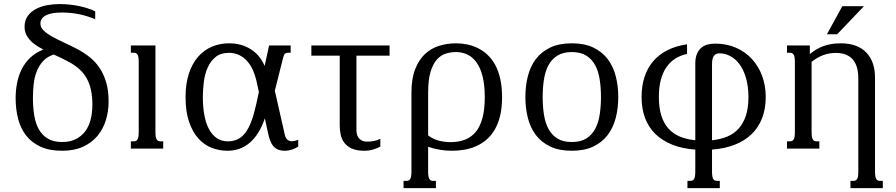

<svg xmlns="http://www.w3.org/2000/svg" viewBox="-20 -747 4503 965"><path d="M278.8 -726.6Q309.6 -726.6 336.9 -723.1Q364.3 -719.7 387.2 -714.4Q410.2 -709 428.2 -702.6Q446.3 -696.3 458.5 -689.9V-650.4Q417.5 -667.5 376.5 -675.8Q335.4 -684.1 289.6 -684.1Q266.1 -684.1 246.3 -680.9Q226.6 -677.7 212.6 -670.9Q198.7 -664.1 190.9 -653.6Q183.1 -643.1 183.1 -627.9Q183.1 -609.4 199.2 -593.8Q215.3 -578.1 241.5 -563.5Q267.6 -548.8 301 -533.4Q334.5 -518.1 369.1 -500Q401.4 -482.9 429.9 -460.4Q458.5 -438 479.7 -406.7Q501 -375.5 513.4 -334Q525.9 -292.5 525.9 -237.3Q525.9 -188 512.2 -143.3Q498.5 -98.6 470 -64.2Q441.4 -29.8 397.2 -9.5Q353 10.7 292 10.7Q228 10.7 183.6 -9.8Q139.2 -30.3 111.3 -65.9Q83.5 -101.6 71 -149.9Q58.6 -198.2 58.6 -254.4Q58.6 -293.9 66.2 -331.5Q73.7 -369.1 90.3 -401.4Q106.9 -433.6 133.5 -458.5Q160.2 -483.4 197.8 -498Q177.2 -508.8 160.2 -520.3Q143.1 -531.7 130.4 -545.7Q117.7 -559.6 110.6 -575.9Q103.5 -592.3 103.5 -612.3Q103.5 -644.5 119.4 -666.5Q135.3 -688.5 160.6 -701.9Q186 -715.3 217 -720.9Q248 -726.6 278.8 -726.6ZM145.5 -254.4Q145.5 -207.5 152.1 -167Q158.7 -126.5 175.3 -96.9Q191.9 -67.4 220.2 -50.3Q248.5 -33.2 292 -33.2Q332.5 -33.2 361.3 -47.9Q390.1 -62.5 408.7 -87.6Q427.2 -112.8 435.8 -147.2Q444.3 -181.6 444.3 -221.2Q444.3 -262.2 437.3 -294.7Q430.2 -327.1 416 -352.8Q401.9 -378.4 379.9 -398.4Q357.9 -418.5 328.6 -434.6Q309.1 -445.3 289.3 -454.8Q269.5 -464.4 250 -473.1Q216.3 -461.9 195.8 -439.2Q175.3 -416.5 164.1 -387Q152.8 -357.4 149.2 -323Q145.5 -288.6 145.5 -254.4Z M761.2 -518.6V-85Q761.2 -69.8 762.7 -60.5Q764.2 -51.3 767.6 -45.9Q771 -40.5 775.6 -38.6Q780.3 -36.6 787.1 -36.6H800.3V0H637.7V-36.6H651.4Q657.7 -36.6 662.6 -38.6Q667.5 -40.5 670.9 -45.9Q674.3 -51.3 675.8 -60.5Q677.2 -69.8 677.2 -85V-433.6Q677.2 -448.7 675.8 -458Q674.3 -467.3 670.9 -472.7Q667.5 -478 662.6 -480Q657.7 -481.9 651.4 -481.9H637.7V-518.6Z M1123.5 10.7Q1082.5 10.7 1044.4 -3.9Q1006.3 -18.6 977.1 -51Q947.8 -83.5 930.2 -134.8Q912.6 -186 912.6 -259.3Q912.6 -326.7 929.4 -377.4Q946.3 -428.2 975.8 -461.9Q1005.4 -495.6 1045.2 -512.5Q1085 -529.3 1131.3 -529.3Q1192.9 -529.3 1240 -499.8Q1287.1 -470.2 1310.1 -415.5L1332.5 -518.6H1440.9V-481.9H1427.2Q1417 -481.9 1411.9 -476.8Q1406.7 -471.7 1402.8 -456.1L1361.3 -291L1411.1 -71.3Q1415 -52.7 1424.6 -44.9Q1434.1 -37.1 1446.8 -37.1Q1454.1 -37.1 1462.2 -39.1Q1470.2 -41 1479 -44.4V-10.3Q1463.4 -0.5 1446.5 5.1Q1429.7 10.7 1412.6 10.7Q1390.6 10.7 1376.2 4.2Q1361.8 -2.4 1352.3 -14.2Q1342.8 -25.9 1337.2 -42Q1331.5 -58.1 1327.6 -76.7L1311 -151.9Q1283.2 -70.8 1235.8 -30Q1188.5 10.7 1123.5 10.7ZM1130.4 -481.4Q1089.4 -481.4 1064 -460.9Q1038.6 -440.4 1024.2 -408.2Q1009.8 -376 1004.6 -336.7Q999.5 -297.4 999.5 -259.3Q999.5 -208.5 1007.3 -167.2Q1015.1 -126 1031 -96.9Q1046.9 -67.9 1070.3 -52.2Q1093.8 -36.6 1124.5 -36.6Q1152.3 -36.6 1174.1 -46.9Q1195.8 -57.1 1212.9 -79.3Q1230 -101.6 1243.4 -137.5Q1256.8 -173.3 1268.1 -224.6L1281.2 -284.7L1268.1 -343.8Q1261.7 -371.6 1250.2 -396.5Q1238.8 -421.4 1221.7 -440.4Q1204.6 -459.5 1181.6 -470.5Q1158.7 -481.4 1130.4 -481.4Z M1827.1 -35.2Q1861.8 -35.2 1891.6 -49.3V-10.3Q1875 -1.5 1855 4.6Q1835 10.7 1811.5 10.7Q1772 10.7 1747.6 -0.7Q1723.1 -12.2 1710 -30.3Q1696.8 -48.3 1692.1 -71Q1687.5 -93.8 1687.5 -116.2V-467.3H1544.9V-518.6H1938V-467.3H1771.5V-94.2Q1771.5 -85.9 1773.2 -75.7Q1774.9 -65.4 1780.8 -56.4Q1786.6 -47.4 1797.6 -41.3Q1808.6 -35.2 1827.1 -35.2Z M2131.8 -66.4Q2153.8 -49.3 2182.6 -41Q2211.4 -32.7 2245.1 -32.7Q2285.6 -32.7 2317.6 -45.2Q2349.6 -57.6 2371.6 -84.7Q2393.6 -111.8 2405 -154.5Q2416.5 -197.3 2416.5 -258.3Q2416.5 -319.8 2405.5 -363Q2394.5 -406.2 2375 -433.3Q2355.5 -460.4 2329.1 -472.9Q2302.7 -485.4 2272 -485.4Q2245.6 -485.4 2220.5 -477.5Q2195.3 -469.7 2175.5 -447.5Q2155.8 -425.3 2143.8 -385.3Q2131.8 -345.2 2131.8 -280.3ZM2131.8 113.8Q2131.8 128.9 2133.3 138.2Q2134.8 147.5 2138.2 152.8Q2141.6 158.2 2146.2 160.2Q2150.9 162.1 2157.7 162.1H2170.9V198.7H2008.3V162.1H2022Q2028.3 162.1 2033.2 160.2Q2038.1 158.2 2041.5 152.8Q2044.9 147.5 2046.4 138.2Q2047.9 128.9 2047.9 113.8V-280.3Q2047.9 -351.6 2066.7 -399.4Q2085.4 -447.3 2116.7 -476.1Q2147.9 -504.9 2188.2 -517.1Q2228.5 -529.3 2272 -529.3Q2300.8 -529.3 2329.1 -523.4Q2357.4 -517.6 2383.1 -504.6Q2408.7 -491.7 2430.9 -470.9Q2453.1 -450.2 2469.2 -420.2Q2485.4 -390.1 2494.4 -349.9Q2503.4 -309.6 2503.4 -258.3Q2503.4 -205.1 2493.4 -164.3Q2483.4 -123.5 2465.6 -93.8Q2447.8 -64 2423.8 -43.9Q2399.9 -23.9 2371.8 -11.7Q2343.8 0.5 2313 5.6Q2282.2 10.7 2251 10.7Q2219.2 10.7 2189.7 5.6Q2160.2 0.5 2131.8 -9.3Z M2620.6 -259.3Q2620.6 -315.4 2633.1 -364.5Q2645.5 -413.6 2673.3 -450.2Q2701.2 -486.8 2745.6 -508.1Q2790 -529.3 2854 -529.3Q2917.5 -529.3 2961.9 -508.1Q3006.3 -486.8 3034.2 -450.2Q3062 -413.6 3074.7 -364.5Q3087.4 -315.4 3087.4 -259.3Q3087.4 -203.1 3074.7 -154.1Q3062 -105 3034.2 -68.4Q3006.3 -31.7 2961.9 -10.5Q2917.5 10.7 2854 10.7Q2790 10.7 2745.6 -10.5Q2701.2 -31.7 2673.3 -68.4Q2645.5 -105 2633.1 -154.1Q2620.6 -203.1 2620.6 -259.3ZM2707.5 -259.3Q2707.5 -212.4 2713.9 -171.1Q2720.2 -129.9 2736.6 -99.4Q2752.9 -68.8 2781.2 -51Q2809.6 -33.2 2854 -33.2Q2898.4 -33.2 2926.8 -51Q2955.1 -68.8 2971.4 -99.4Q2987.8 -129.9 2994.1 -171.1Q3000.5 -212.4 3000.5 -259.3Q3000.5 -306.2 2994.1 -347.4Q2987.8 -388.7 2971.4 -419.2Q2955.1 -449.7 2926.5 -467.5Q2897.9 -485.4 2854 -485.4Q2810.1 -485.4 2781.5 -467.5Q2752.9 -449.7 2736.6 -419.2Q2720.2 -388.7 2713.9 -347.4Q2707.5 -306.2 2707.5 -259.3Z M3558.6 -42Q3600.6 -46.4 3634.5 -60.3Q3668.5 -74.2 3692.1 -100.3Q3715.8 -126.5 3728.8 -165.5Q3741.7 -204.6 3741.7 -259.3Q3741.7 -312 3730 -353Q3718.3 -394 3698.5 -421.9Q3678.7 -449.7 3651.9 -464.4Q3625 -479 3595.2 -479Q3579.1 -479 3568.8 -467Q3558.6 -455.1 3558.6 -423.8ZM3474.6 4.9Q3407.2 0 3356.7 -20.8Q3306.2 -41.5 3272.2 -75.4Q3238.3 -109.4 3221.4 -155.8Q3204.6 -202.1 3204.6 -259.3Q3204.6 -313.5 3218.8 -358.4Q3232.9 -403.3 3261.5 -437.5Q3290 -471.7 3333 -493.9Q3376 -516.1 3433.1 -524.4V-476.1Q3401.4 -469.2 3375.5 -453.4Q3349.6 -437.5 3330.8 -411.1Q3312 -384.8 3301.8 -347.2Q3291.5 -309.6 3291.5 -259.3Q3291.5 -204.6 3304 -165.5Q3316.4 -126.5 3340.1 -100.3Q3363.8 -74.2 3397.7 -60.3Q3431.6 -46.4 3474.6 -42V-427.2Q3474.6 -455.1 3482.2 -474.4Q3489.7 -493.7 3502.9 -505.4Q3516.1 -517.1 3534.2 -522.5Q3552.2 -527.8 3573.7 -527.8Q3631.3 -527.8 3678.5 -507.3Q3725.6 -486.8 3758.8 -450.9Q3792 -415 3810.3 -366Q3828.6 -316.9 3828.6 -259.3Q3828.6 -200.2 3810.5 -153.6Q3792.5 -106.9 3758.1 -73.2Q3723.6 -39.6 3673.3 -19.8Q3623 0 3558.6 4.9V113.8Q3558.6 128.9 3560.1 138.2Q3561.5 147.5 3564.9 152.8Q3568.4 158.2 3573 160.2Q3577.6 162.1 3584.5 162.1H3597.7V198.7H3435.1V162.1H3448.7Q3455.1 162.1 3460 160.2Q3464.8 158.2 3468.3 152.8Q3471.7 147.5 3473.1 138.2Q3474.6 128.9 3474.6 113.8Z M4059.1 -85Q4059.1 -69.8 4060.5 -60.5Q4062 -51.3 4065.4 -45.9Q4068.8 -40.5 4073.5 -38.6Q4078.1 -36.6 4085 -36.6H4098.1V0H3935.5V-36.6H3949.2Q3955.6 -36.6 3960.4 -38.6Q3965.3 -40.5 3968.8 -45.9Q3972.2 -51.3 3973.6 -60.5Q3975.1 -69.8 3975.1 -85V-433.6Q3975.1 -448.7 3973.6 -458Q3972.2 -467.3 3968.8 -472.7Q3965.3 -478 3960.4 -480Q3955.6 -481.9 3949.2 -481.9H3935.5V-518.6H4050.3V-475.1Q4064.9 -487.3 4081.1 -497.3Q4097.2 -507.3 4116 -514.4Q4134.8 -521.5 4157 -525.4Q4179.2 -529.3 4205.6 -529.3Q4247.6 -529.3 4279.8 -517.6Q4312 -505.9 4333.7 -483.4Q4355.5 -460.9 4366.7 -429Q4377.9 -397 4377.9 -356V113.8Q4377.9 128.9 4379.4 138.2Q4380.9 147.5 4384.3 152.8Q4387.7 158.2 4392.3 160.2Q4397 162.1 4403.8 162.1H4417V198.7H4254.4V162.1H4268.1Q4274.4 162.1 4279.3 160.2Q4284.2 158.2 4287.6 152.8Q4291 147.5 4292.5 138.2Q4293.9 128.9 4293.9 113.8V-353Q4293.9 -382.3 4287.6 -406Q4281.2 -429.7 4267.6 -446.3Q4253.9 -462.9 4232.4 -471.9Q4210.9 -481 4181.2 -481Q4114.3 -481 4059.1 -436ZM4213.4 -715.8H4322.3L4187.5 -574.7H4136.2Z"/></svg>

Font: Arian Grqi
Style: Regular
Weight: 400
Designer: Ruben Hakobyan (Tarumian)
Foundry: Ruben Hakobyan (Tarumian)
Version: Version 1.003